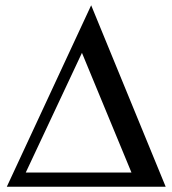

<svg xmlns="http://www.w3.org/2000/svg" viewBox="-20 -711 655 731"><path d="M292 -509.8 78.1 -54.2H480.5ZM5.9 0 327.1 -690.9 610.8 0Z"/></svg>

Font: Doulos SIL
Style: Regular
Weight: 400
Designer: Walt Agee, Victor Gaultney, Peter Martin, Debbi Hosken
Foundry: SIL International
Version: Version 4.110; 2011; Maintenance release